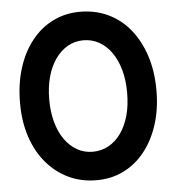

<svg xmlns="http://www.w3.org/2000/svg" viewBox="-52 -745 743 810"><g transform="rotate(-5 320.0 -340.0)"><path d="M325 17Q260 17 206.5 -8.5Q153 -34 113.5 -80.5Q74 -127 52.5 -191.5Q31 -256 31 -335Q31 -416 52 -482.5Q73 -549 111 -597Q149 -645 201.5 -671Q254 -697 316 -697Q381 -697 435 -671.5Q489 -646 527.5 -598.5Q566 -551 587.5 -485.5Q609 -420 609 -339Q609 -260 588 -194.5Q567 -129 529 -81.5Q491 -34 439.5 -8.5Q388 17 325 17ZM319 -104Q356 -104 386.5 -121Q417 -138 439 -169Q461 -200 473 -243Q485 -286 485 -340Q485 -393 473 -436Q461 -479 439 -510.5Q417 -542 386.5 -559Q356 -576 320 -576Q284 -576 254 -559Q224 -542 201.5 -510.5Q179 -479 167 -435.5Q155 -392 155 -339Q155 -286 167 -243Q179 -200 201 -169Q223 -138 253 -121Q283 -104 319 -104Z"/></g></svg>

Font: Fredoka SemiCondensed Medium
Style: Regular
Weight: 500
Width: 4
Designer: Ben Nathan
Foundry: Milena B. Brandão, Ben Nathan
Version: Version 2.001